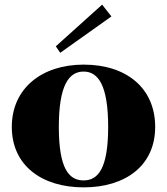

<svg xmlns="http://www.w3.org/2000/svg" viewBox="-20 -794 722 829"><path d="M341 15C522 15 650 -79 650 -246C650 -413 527 -515 341 -515C161 -515 31 -413 31 -246C31 -79 161 15 341 15ZM341 -15C277 -15 234 -67 234 -246C234 -425 277 -485 341 -485C404 -485 447 -426 447 -246C447 -67 404 -15 341 -15ZM461 -723 421 -774 221 -594 240 -566Z"/></svg>

Font: Sprat
Style: Bold
Weight: 700
Designer: Ethan Nakache
Foundry: Collletttivo
Version: Version 2.000;Glyphs 3.2 (3217)